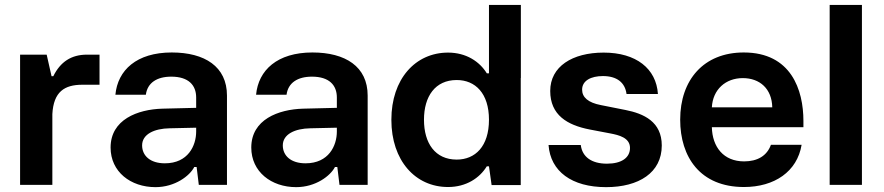

<svg xmlns="http://www.w3.org/2000/svg" viewBox="-20 -750 3587 779"><path d="M169.4 -528.3H61.5V0H192.4V-287.1C197.3 -377.9 241.7 -406.2 314 -406.2H383.8V-528.3H333C269 -528.3 225.1 -499 196.3 -440.9H189V-441.4Z M610.8 9.3C689.9 9.3 750 -36.6 768.1 -72.3H777.8L786.6 0H900.9V-362.3C900.9 -480 810.5 -537.1 676.8 -537.1C534.2 -537.1 457.5 -465.3 448.2 -365.7H571.8C578.1 -414.1 616.7 -439 674.8 -439C745.1 -439 775.9 -404.3 775.9 -354.5V-312.5L638.7 -309.1C538.6 -306.2 428.7 -265.1 428.7 -151.4C428.7 -53.2 509.8 9.3 610.8 9.3ZM556.6 -160.2C556.6 -205.6 606 -228.5 668.5 -229.5L775.9 -231.9V-216.3C775.9 -159.2 743.2 -87.4 648.9 -87.4C589.4 -87.4 556.6 -118.2 556.6 -160.2Z M1181.6 9.3C1260.7 9.3 1320.8 -36.6 1338.9 -72.3H1348.6L1357.4 0H1471.7V-362.3C1471.7 -480 1381.3 -537.1 1247.6 -537.1C1105 -537.1 1028.3 -465.3 1019 -365.7H1142.6C1148.9 -414.1 1187.5 -439 1245.6 -439C1315.9 -439 1346.7 -404.3 1346.7 -354.5V-312.5L1209.5 -309.1C1109.4 -306.2 999.5 -265.1 999.5 -151.4C999.5 -53.2 1080.6 9.3 1181.6 9.3ZM1127.4 -160.2C1127.4 -205.6 1176.8 -228.5 1239.3 -229.5L1346.7 -231.9V-216.3C1346.7 -159.2 1314 -87.4 1219.7 -87.4C1160.2 -87.4 1127.4 -118.2 1127.4 -160.2Z M2093.3 -730H1963.9V-452.6H1955.1C1925.8 -500.5 1871.1 -536.6 1797.9 -536.6C1665 -536.6 1567.9 -429.2 1567.9 -264.2C1567.9 -264.2 1567.9 -263.7 1567.9 -263.7C1567.9 -98.6 1665 8.8 1797.9 8.8C1871.1 8.8 1925.8 -27.3 1955.1 -75.2H1963.9L1974.6 1H2092.8V-433.6H2093.3ZM1700.2 -264.2C1700.2 -358.9 1745.6 -425.3 1833 -425.3C1908.2 -425.3 1963.9 -371.6 1963.9 -264.2C1963.9 -156.2 1908.2 -102.5 1833 -102.5C1745.6 -102.5 1700.2 -168.9 1700.2 -264.2Z M2439 9.3C2571.8 9.3 2665 -49.3 2665 -159.7C2665 -256.3 2591.8 -289.1 2518.1 -303.7L2417.5 -323.7C2366.7 -333.5 2341.8 -355 2341.8 -386.2C2341.8 -422.9 2377.9 -441.4 2426.3 -441.4C2482.9 -441.4 2516.1 -415 2522 -368.7H2649.4C2642.6 -471.7 2561 -536.6 2429.2 -536.6C2301.8 -536.6 2212.4 -480 2212.4 -380.9C2212.4 -283.2 2281.7 -242.2 2372.6 -224.6L2457 -208.5C2490.2 -202.1 2536.1 -191.4 2536.1 -149.9C2536.1 -110.4 2502.4 -85.9 2442.4 -85.9C2380.4 -85.9 2342.3 -113.3 2336.4 -161.6H2205.6C2213.4 -54.7 2299.8 9.3 2439 9.3Z M2998.5 8.8C3122.1 8.8 3214.4 -53.7 3232.4 -162.6H3107.9C3091.8 -117.7 3053.2 -95.2 2999 -95.2C2916 -95.2 2870.1 -153.3 2868.2 -233.9H3239.7V-259.3C3239.7 -385.3 3189.9 -537.1 2997.6 -537.1C2835 -537.1 2739.7 -425.8 2739.7 -264.6C2739.7 -112.8 2820.8 8.8 2998.5 8.8ZM2868.2 -314.5C2872.1 -387.2 2924.3 -433.1 2993.7 -433.1C3062.5 -433.1 3111.8 -390.1 3113.3 -314.5Z M3346.2 -730V0H3477.1V-730Z"/></svg>

Font: Wand UI Pro Bold
Style: Regular
Weight: 700
Designer: Andreas Faust
Version: Version 1.003;FEAKit 1.0